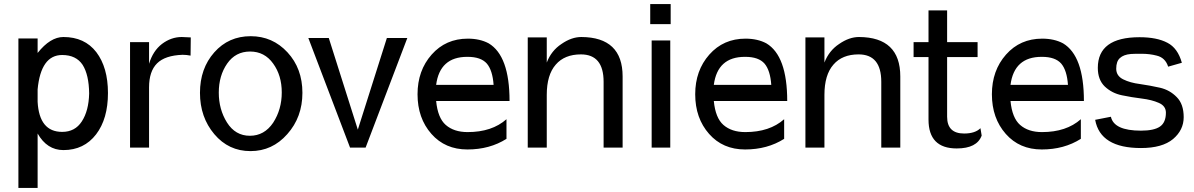

<svg xmlns="http://www.w3.org/2000/svg" viewBox="-20 -719 5841 939"><path d="M164 -531H70V200H164V-66Q210 15 290 15Q391 15 450 -62Q508 -138 508 -264Q508 -389 451 -464Q394 -538 290 -538Q226 -538 164 -460ZM384 -402Q415 -353 416 -262Q414 -177 380 -125Q347 -74 284 -74Q172 -74 164 -221V-282Q180 -450 284 -450Q352 -450 384 -402Z M869 -538Q817 -538 772 -504Q728 -470 709 -407V-513H616V3H709V-292Q709 -370 748 -409Q787 -448 873 -451Q892 -451 912 -447L913 -536Q879 -538 869 -538Z M1386 -463Q1313 -542 1206 -542Q1098 -542 1028 -463Q958 -384 958 -265Q958 -146 1028 -63Q1098 20 1205 20Q1312 20 1385 -63Q1459 -146 1459 -265Q1459 -384 1386 -463ZM1091 -408Q1132 -467 1203 -467Q1274 -467 1316 -408Q1358 -350 1358 -267Q1358 -184 1316 -119Q1273 -55 1202 -55Q1131 -55 1090 -120Q1050 -184 1050 -266Q1050 -349 1091 -408Z M1488 -533 1692 3H1768L1972 -533H1872L1730 -85L1588 -533Z M2472 -225Q2472 -446 2370 -507Q2327 -530 2268 -530Q2160 -530 2091 -452Q2022 -374 2022 -258Q2022 -141 2090 -64Q2157 12 2266 12Q2375 12 2457 -40V-136Q2386 -73 2267 -73Q2200 -73 2160 -108Q2121 -142 2113 -225ZM2267 -441Q2332 -441 2361 -408Q2389 -375 2394 -304H2113Q2131 -441 2265 -441Z M2932 3H3025V-345Q3025 -537 2823 -538Q2775 -538 2726 -504Q2676 -471 2654 -413V-536H2561V3H2654V-255Q2654 -353 2698 -403Q2741 -453 2821 -453Q2932 -453 2932 -319Z M3160 -601H3260V-699H3160ZM3167 3H3258V-521H3167Z M3830 -225Q3830 -446 3728 -507Q3685 -530 3626 -530Q3518 -530 3449 -452Q3380 -374 3380 -258Q3380 -141 3448 -64Q3515 12 3624 12Q3733 12 3815 -40V-136Q3744 -73 3625 -73Q3558 -73 3518 -108Q3479 -142 3471 -225ZM3625 -441Q3690 -441 3719 -408Q3747 -375 3752 -304H3471Q3489 -441 3623 -441Z M4290 3H4383V-345Q4383 -537 4181 -538Q4133 -538 4084 -504Q4034 -471 4012 -413V-536H3919V3H4012V-255Q4012 -353 4056 -403Q4099 -453 4179 -453Q4290 -453 4290 -319Z M4775 -92Q4749 -66 4695 -66Q4612 -66 4612 -148V-440H4761V-513H4612V-668H4521V-513H4448V-440H4521V-134Q4521 7 4659 7Q4758 7 4781 -56Z M5281 -225Q5281 -446 5179 -507Q5136 -530 5077 -530Q4969 -530 4900 -452Q4831 -374 4831 -258Q4831 -141 4899 -64Q4966 12 5075 12Q5184 12 5266 -40V-136Q5195 -73 5076 -73Q5009 -73 4969 -108Q4930 -142 4922 -225ZM5076 -441Q5141 -441 5170 -408Q5198 -375 5203 -304H4922Q4940 -441 5074 -441Z M5760 -412Q5740 -484 5689 -510Q5638 -537 5553 -537Q5349 -537 5349 -387Q5349 -329 5383 -296Q5418 -263 5467 -253Q5515 -243 5564 -237Q5613 -231 5647 -216Q5682 -201 5682 -168Q5682 -120 5653 -100Q5624 -80 5560 -80Q5428 -80 5413 -148L5336 -133Q5361 5 5560 5Q5664 5 5717 -39Q5769 -83 5769 -146Q5769 -210 5735 -244Q5701 -279 5653 -290Q5604 -301 5555 -308Q5507 -314 5473 -331Q5439 -348 5439 -383Q5439 -419 5457 -435Q5475 -452 5511 -455Q5524 -456 5563 -456Q5603 -456 5637 -447Q5679 -437 5693 -393Z"/></svg>

Font: Sawarabi Gothic
Style: Regular
Weight: 400
Designer: mshio (mshio@users.sourceforge.jp)
Version: Version 20141215